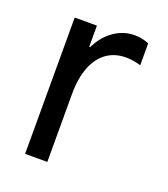

<svg xmlns="http://www.w3.org/2000/svg" viewBox="-103 -592 582 667"><g transform="rotate(20 188.0 -259.0)"><path d="M65.4 -503.9H147.5V0H65.4ZM132.8 -341.8V-425.8H163.1L132.8 -341.8Q132.8 -389.6 153.3 -430.2Q173.8 -470.7 208 -494.1Q242.2 -517.6 283.2 -517.6Q310.5 -517.6 335.9 -506.8V-425.8Q308.6 -434.6 281.2 -434.6Q239.3 -434.6 209.5 -413.1Q179.7 -391.6 163.6 -350.6Q147.5 -309.6 147.5 -252Z"/></g></svg>

Font: Wanted Sans Variable
Style: Regular
Weight: 400
Designer: Original Design by Kil Hyung-jin and Kang Hanbin, Wanted Lab, Inc; Hangeul from Source Han Sans by Jang Soo-young and Ka
Foundry: Wanted Lab, Inc.
Version: Version 1.003;Glyphs 3.2 (3227)